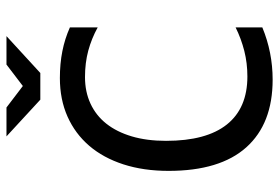

<svg xmlns="http://www.w3.org/2000/svg" viewBox="-154 -696 858 590"><g transform="rotate(-90 275.0 -401.0)"><path d="M485.8 -23.9Q409.2 7.8 325.2 7.8Q189.9 7.8 117.4 -73Q44.9 -153.8 44.9 -312Q44.9 -388.7 64.9 -450.7Q85 -512.7 122.1 -555.9Q159.2 -599.1 211.9 -622.6Q264.6 -646 330.1 -646Q374.5 -646 412.6 -638.4Q450.7 -630.9 485.8 -615.2V-529.8Q451.2 -548.8 414.1 -558.8Q377 -568.8 333 -568.8Q288.1 -568.8 251.7 -552Q215.3 -535.2 189.9 -503.2Q164.6 -471.2 150.9 -425Q137.2 -378.9 137.2 -319.8Q137.2 -195.8 187.5 -132.8Q237.8 -69.8 335 -69.8Q376 -69.8 413.6 -79.3Q451.2 -88.9 485.8 -106ZM150.9 -810.1H239.7L305.7 -759.8L371.6 -810.1H459L345.7 -706.1H263.7ZM29.8 -638.2Z"/></g></svg>

Font: Code New Roman
Style: Regular
Weight: 400
Monospace: yes
Designer: Sam Radian
Foundry: Code New Roman
Version: Version 2.00 November 29, 2014